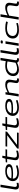

<svg xmlns="http://www.w3.org/2000/svg" viewBox="3488 -4268 790 7805"><g transform="rotate(-90 3882.5 -365.0)"><path d="M178 -740H279L192 -192Q191 -185 189.5 -172Q188 -159 188 -143Q188 -117 203 -94.5Q218 -72 263 -72Q286 -72 306.5 -76Q327 -80 351 -86L355 -10Q323 -1 288.5 4.5Q254 10 215 10Q145 10 114 -23.5Q83 -57 83 -114Q83 -133 85 -152.5Q87 -172 90 -187Z M1063 -43Q990 -18 911 -4Q832 10 751 10Q650 10 576.5 -19.5Q503 -49 462.5 -103.5Q422 -158 422 -232Q422 -326 470.5 -396.5Q519 -467 610.5 -506.5Q702 -546 831 -546Q960 -546 1036.5 -505.5Q1113 -465 1113 -390Q1113 -308 1019.5 -268.5Q926 -229 745 -228Q684 -227 627 -231Q570 -235 524 -241Q524 -238 524 -235Q524 -153 585 -106Q646 -59 771 -59Q831 -59 903.5 -72Q976 -85 1053 -111ZM823 -480Q710 -480 632.5 -433Q555 -386 532 -301Q573 -295 620.5 -292.5Q668 -290 717 -290Q856 -290 931.5 -312Q1007 -334 1007 -382Q1007 -429 958.5 -454.5Q910 -480 823 -480Z M1659 -103 1661 -28Q1600 -8 1545 1Q1490 10 1442 10Q1365 10 1319.5 -23Q1274 -56 1274 -137Q1274 -164 1280 -197L1323 -469H1180L1191 -526L1335 -536L1370 -665H1456L1435 -536H1718L1706 -469H1424L1381 -200Q1379 -190 1378.5 -181Q1378 -172 1378 -163Q1378 -121 1402 -95.5Q1426 -70 1488 -70Q1528 -70 1571 -79Q1614 -88 1659 -103Z M1742 0 1751 -60 2287 -467H1825L1837 -536H2441L2431 -474L1898 -69H2398L2386 0Z M2974 -103 2976 -28Q2915 -8 2860 1Q2805 10 2757 10Q2680 10 2634.5 -23Q2589 -56 2589 -137Q2589 -164 2595 -197L2638 -469H2495L2506 -526L2650 -536L2685 -665H2771L2750 -536H3033L3021 -469H2739L2696 -200Q2694 -190 2693.5 -181Q2693 -172 2693 -163Q2693 -121 2717 -95.5Q2741 -70 2803 -70Q2843 -70 2886 -79Q2929 -88 2974 -103Z M3715 -43Q3642 -18 3563 -4Q3484 10 3403 10Q3302 10 3228.5 -19.5Q3155 -49 3114.5 -103.5Q3074 -158 3074 -232Q3074 -326 3122.5 -396.5Q3171 -467 3262.5 -506.5Q3354 -546 3483 -546Q3612 -546 3688.5 -505.5Q3765 -465 3765 -390Q3765 -308 3671.5 -268.5Q3578 -229 3397 -228Q3336 -227 3279 -231Q3222 -235 3176 -241Q3176 -238 3176 -235Q3176 -153 3237 -106Q3298 -59 3423 -59Q3483 -59 3555.5 -72Q3628 -85 3705 -111ZM3475 -480Q3362 -480 3284.5 -433Q3207 -386 3184 -301Q3225 -295 3272.5 -292.5Q3320 -290 3369 -290Q3508 -290 3583.5 -312Q3659 -334 3659 -382Q3659 -429 3610.5 -454.5Q3562 -480 3475 -480Z M3947 -536H4041L4027 -449Q4110 -492 4186.5 -519Q4263 -546 4353 -546Q4448 -546 4498 -503.5Q4548 -461 4548 -386Q4548 -361 4542.5 -322Q4537 -283 4530 -241.5Q4523 -200 4517.5 -165Q4512 -130 4512 -112Q4512 -89 4524 -77Q4536 -65 4556 -65Q4577 -65 4595 -71L4598 1Q4581 6 4559 8Q4537 10 4520 10Q4471 10 4439.5 -13.5Q4408 -37 4408 -86Q4408 -104 4413 -138Q4418 -172 4425 -212Q4432 -252 4437 -290.5Q4442 -329 4442 -356Q4442 -410 4410.5 -440.5Q4379 -471 4308 -471Q4231 -471 4166.5 -447Q4102 -423 4025 -387L3963 0H3863Z M5353 10Q5311 10 5279 -11Q5247 -32 5238 -68Q5203 -46 5155 -28.5Q5107 -11 5054.5 -0.5Q5002 10 4953 10Q4879 10 4820 -15Q4761 -40 4727 -90Q4693 -140 4693 -216Q4693 -298 4725 -359.5Q4757 -421 4813.5 -462.5Q4870 -504 4945.5 -525Q5021 -546 5108 -546Q5169 -546 5216 -539Q5263 -532 5299 -525L5334 -740H5434Q5434 -740 5428.5 -706.5Q5423 -673 5414.5 -618.5Q5406 -564 5395.5 -498Q5385 -432 5374.5 -366Q5364 -300 5355.5 -244Q5347 -188 5341.5 -153.5Q5336 -119 5336 -117Q5336 -64 5384 -64Q5404 -64 5416 -69L5419 1Q5405 5 5387 7.5Q5369 10 5353 10ZM4989 -64Q5051 -64 5118 -82.5Q5185 -101 5236 -130L5288 -455Q5255 -462 5211 -469.5Q5167 -477 5108 -477Q5020 -477 4949 -446.5Q4878 -416 4836.5 -361.5Q4795 -307 4795 -234Q4795 -150 4850 -107Q4905 -64 4989 -64Z M5651 -740H5752L5665 -192Q5664 -185 5662.5 -172Q5661 -159 5661 -143Q5661 -117 5676 -94.5Q5691 -72 5736 -72Q5759 -72 5779.5 -76Q5800 -80 5824 -86L5828 -10Q5796 -1 5761.5 4.5Q5727 10 5688 10Q5618 10 5587 -23.5Q5556 -57 5556 -114Q5556 -133 5558 -152.5Q5560 -172 5563 -187Z M6088 -735Q6118 -735 6131 -726.5Q6144 -718 6144 -701Q6143 -664 6123.5 -653.5Q6104 -643 6071 -643Q6016 -643 6016 -677Q6017 -711 6034.5 -723Q6052 -735 6088 -735ZM5922 0 6007 -536H6108L6023 0Z M6554 10Q6391 10 6305.5 -55Q6220 -120 6220 -235Q6220 -335 6270.5 -404.5Q6321 -474 6415.5 -510Q6510 -546 6642 -546Q6712 -546 6781.5 -537.5Q6851 -529 6914 -512L6890 -442Q6822 -459 6758.5 -467.5Q6695 -476 6637 -476Q6541 -476 6470.5 -448.5Q6400 -421 6361.5 -368.5Q6323 -316 6323 -242Q6323 -157 6392 -108.5Q6461 -60 6579 -60Q6659 -60 6720 -71Q6781 -82 6845 -97L6849 -30Q6786 -11 6713 -0.5Q6640 10 6554 10Z M7638 -112Q7638 -89 7650 -77Q7662 -65 7681 -65Q7703 -65 7720 -71L7723 1Q7707 6 7685 8Q7663 10 7645 10Q7597 10 7565.5 -13.5Q7534 -37 7534 -86Q7534 -103 7539 -137Q7544 -171 7551 -212Q7558 -253 7563 -292.5Q7568 -332 7568 -360Q7568 -411 7536.5 -441Q7505 -471 7434 -471Q7358 -471 7292 -447Q7226 -423 7151 -387L7089 0H6988L7106 -740H7206L7161 -454Q7217 -481 7267.5 -501.5Q7318 -522 7369.5 -534Q7421 -546 7479 -546Q7580 -546 7626.5 -502Q7673 -458 7673 -386Q7673 -361 7668 -322.5Q7663 -284 7655.5 -242Q7648 -200 7643 -165Q7638 -130 7638 -112Z"/></g></svg>

Font: Georama ExtraExtended
Style: Italic
Weight: 400
Width: 8
Italic angle: -9°
Designer: Jean-Baptiste Levee
Foundry: Production Type
Version: Version 1.000